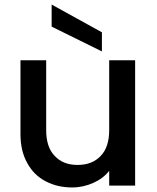

<svg xmlns="http://www.w3.org/2000/svg" viewBox="-20 -816 689 844"><path d="M460 -551C460 -551 460 -244 460 -244C460 -244 460 -244 460 -244C460 -195 448 -157 423 -131C398 -104 364 -91 321 -91C321 -91 321 -91 321 -91C278 -91 245 -104 220 -131C195 -157 183 -195 183 -244C183 -244 183 -551 183 -551C183 -551 70 -551 70 -551C70 -551 70 -227 70 -227C70 -227 70 -227 70 -227C70 -177 80 -134 100 -99C119 -64 146 -37 181 -19C215 -1 254 8 297 8C297 8 297 8 297 8C330 8 361 1 390 -12C419 -25 442 -42 460 -65C460 -65 460 0 460 0C460 0 574 0 574 0C574 0 574 -551 574 -551C574 -551 460 -551 460 -551ZM207 -796C207 -796 207 -699 207 -699C207 -699 428 -590 428 -590C428 -590 428 -674 428 -674C428 -674 207 -796 207 -796Z"/></svg>

Font: Girnar Poppins
Style: Medium
Weight: 500
Designer: Ninad Kale (Devanagari), Jonny Pinhorn (Latin)
Foundry: Indian Type Foundry
Version: ""